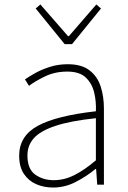

<svg xmlns="http://www.w3.org/2000/svg" viewBox="-20 -828 576 861"><path d="M218 13Q177 13 142.5 -2Q108 -17 87 -48.5Q66 -80 66 -130Q66 -218 149 -263.5Q232 -309 410 -329Q412 -372 402.5 -412.5Q393 -453 365 -480Q337 -507 282 -507Q226 -507 181 -485Q136 -463 110 -443L92 -472Q109 -484 137.5 -500Q166 -516 203.5 -528Q241 -540 284 -540Q346 -540 381.5 -512.5Q417 -485 431.5 -440Q446 -395 446 -341V0H416L411 -70H408Q368 -37 319.5 -12Q271 13 218 13ZM221 -20Q268 -20 313 -42.5Q358 -65 410 -109V-298Q296 -286 228.5 -263.5Q161 -241 132 -208.5Q103 -176 103 -131Q103 -70 138 -45Q173 -20 221 -20ZM270 -630 140 -790 161 -808 285 -666H289L412 -808L433 -790L303 -630Z"/></svg>

Font: Noto Sans SC Thin
Style: Regular
Weight: 100
Designer: Ryoko NISHIZUKA 西塚涼子 (kana, bopomofo & ideographs); Paul D. Hunt (Latin, Greek & Cyrillic); Sandoll Communications 산돌커뮤니
Foundry: Adobe
Version: Version 2.004-H2;hotconv 1.0.118;makeotfexe 2.5.65603